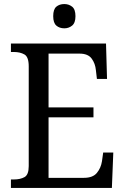

<svg xmlns="http://www.w3.org/2000/svg" viewBox="-20 -929 618 949"><path d="M34 0V-42H49Q80 -42 101 -53.5Q122 -65 122 -108V-601Q122 -648 100.5 -660Q79 -672 49 -672H34V-714H504L509 -539H459L454 -582Q451 -615 433 -639.5Q415 -664 373 -664H220V-398H442V-349H220V-50H395Q439 -50 459 -74.5Q479 -99 484 -132L490 -175H540L533 0ZM298 -789Q274 -789 258.5 -802.5Q243 -816 243 -849Q243 -883 258.5 -896Q274 -909 298 -909Q320 -909 336.5 -896Q353 -883 353 -849Q353 -816 336.5 -802.5Q320 -789 298 -789Z"/></svg>

Font: Noto Serif Myanmar SemiCondensed
Style: Regular
Weight: 400
Width: 4
Designer: Ben Mitchell and the Monotype Design Team
Foundry: Monotype Imaging Inc.
Version: Version 2.106; ttfautohint (v1.8.4.7-5d5b)